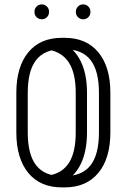

<svg xmlns="http://www.w3.org/2000/svg" viewBox="-20 -833 566 858"><path d="M53 -418.1Q53 -534.2 106.3 -599.1Q159.6 -664 256.6 -664H269Q366 -664 419.6 -599.1Q473.2 -534.2 473.2 -418.1V-241.5Q473.2 -125.4 419.6 -60.5Q366 4.4 269 4.4H256.6Q159.6 4.4 106.3 -60.5Q53 -125.4 53 -241.5ZM104 -418.1V-241.5Q104 -142 141.8 -94Q179.6 -46 256.6 -46H269Q346.6 -46 384.4 -94Q422.2 -142 422.2 -241.5V-418.1Q422.2 -517.2 384.4 -565.1Q346.6 -613 269 -613H256.6Q179.6 -613 141.8 -565.1Q104 -517.2 104 -418.1ZM198.9 -610.4Q190.2 -611.5 184.1 -618.5Q178 -625.5 178 -634.9Q178 -639.9 184 -644.7Q190 -649.5 199.2 -652.2Q208.4 -654.9 218.8 -654.6Q229.2 -654.4 237.5 -649.5Q301.1 -630.1 334.9 -570.3Q368.8 -510.5 368.8 -418.1V-241.5Q368.8 -145.9 333.1 -85.4Q297.4 -25 231.4 -5.8Q219.6 -0.9 207.4 -3.4Q195.1 -5.9 187.1 -12.2Q179 -18.5 179 -24.1Q179 -33.5 184.8 -40.7Q190.6 -47.9 200.2 -49.2Q259.9 -60.1 289.1 -107Q318.4 -153.9 318.4 -241.5V-418.1Q318.4 -505.1 288.4 -552.3Q258.5 -599.5 198.9 -610.4ZM319.1 -781.4Q319.1 -794.5 328.6 -803.9Q338 -813.4 351.8 -813.4Q365.2 -813.4 374.7 -803.9Q384.1 -794.5 384.1 -781.4V-779.1Q384.1 -765.6 374.7 -756.2Q365.2 -746.8 351.8 -746.8Q338 -746.8 328.6 -756.2Q319.1 -765.6 319.1 -779.1ZM134.1 -781.4Q134.1 -794.5 143.6 -803.9Q153 -813.4 166.8 -813.4Q180.2 -813.4 189.7 -803.9Q199.1 -794.5 199.1 -781.4V-779.1Q199.1 -765.6 189.7 -756.2Q180.2 -746.8 166.8 -746.8Q153 -746.8 143.6 -756.2Q134.1 -765.6 134.1 -779.1Z"/></svg>

Font: Libertine-Super Thin
Style: Regular
Weight: 100
Designer: Bastien Sozeau
Foundry: NBR — Bastien Sozeau
Version: Version 2.003;gftools[0.9.33]